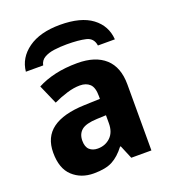

<svg xmlns="http://www.w3.org/2000/svg" viewBox="-139 -859 866 972"><g transform="rotate(-20 294.0 -373.0)"><path d="M311 -543.9Q408.2 -543.9 460.7 -496.3Q513.2 -448.7 513.2 -355.5V0H404.8L374.5 -72.3H370.6Q337.9 -29.3 301.3 -9.8Q264.6 9.8 200.2 9.8Q132.3 9.8 87.2 -31.7Q42 -73.2 42 -158.7Q42 -242.7 100.1 -285.2Q158.2 -327.6 271.5 -331.5L357.4 -334.5V-350.1Q357.4 -396 337.9 -414.6Q318.4 -433.1 284.7 -433.1Q252 -433.1 214.4 -421.6Q176.8 -410.2 140.6 -393.1L95.2 -496.6Q137.2 -519 191.4 -531.5Q245.6 -543.9 311 -543.9ZM357.9 -246.1 309.1 -244.1Q248.5 -241.7 224.9 -221.7Q201.2 -201.7 201.2 -165.5Q201.2 -132.3 218 -116.9Q234.9 -101.6 262.2 -101.6Q302.7 -101.6 330.3 -127.9Q357.9 -154.3 357.9 -202.6ZM294.9 -755.9Q407.2 -755.9 466.8 -711.2Q526.4 -666.5 531.7 -591.8H440.4Q434.6 -633.3 395.8 -642.3Q356.9 -651.4 293 -651.4Q257.3 -651.4 225.3 -647Q193.4 -642.6 171.9 -629.9Q150.4 -617.2 145.5 -591.8H52.2Q59.6 -664.6 123.3 -710.2Q187 -755.9 294.9 -755.9Z"/></g></svg>

Font: Lunasima
Style: Bold
Weight: 700
Designer: The DocRepair Project, Monotype Design Team
Foundry: Google
Version: Version 2.009